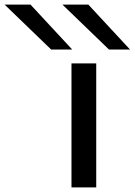

<svg xmlns="http://www.w3.org/2000/svg" viewBox="-207 -810 582 830"><path d="M102 0V-536H209V0ZM14 -596 -187 -790H-75L105 -596ZM264 -596 63 -790H175L355 -596Z"/></svg>

Font: Georama ExtraExtended
Style: Regular
Weight: 400
Width: 8
Designer: Jean-Baptiste Levee
Foundry: Production Type
Version: Version 1.000